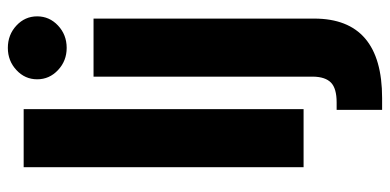

<svg xmlns="http://www.w3.org/2000/svg" viewBox="-277 -532 1013 499"><g transform="rotate(-90 229.5 -282.5)"><path d="M44.4 -727.5H195.3V0H44.4ZM279.8 24.9V-545.9H430.7V27.3Q430.7 204.1 224.1 204.1H193.4V85.9H212.9Q249 85.9 264.2 71.3Q279.3 56.6 279.8 24.9ZM354.5 -615.7Q320.8 -615.7 296.9 -638.2Q272.9 -660.6 272.9 -692.4Q272.9 -724.1 296.9 -746.3Q320.8 -768.6 354.5 -768.6Q388.7 -768.6 412.6 -746.3Q436.5 -724.1 436.5 -692.4Q436.5 -660.6 412.6 -638.2Q388.7 -615.7 354.5 -615.7Z"/></g></svg>

Font: Inter Tight Stencil
Style: Bold
Weight: 700
Designer: Rasmus Andersson
Foundry: rsms
Version: Version 3.004;Glyphs 3.1.2 (3151)